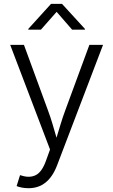

<svg xmlns="http://www.w3.org/2000/svg" viewBox="-20 -782 596 1010"><path d="M67.4 196.8 85.4 139.2 93.3 141.6Q136.7 155.3 168.7 138.9Q200.7 122.6 221.7 64L243.2 4.4L33.7 -545.9H106L231.9 -202.6Q245.6 -166 256.3 -129.6Q267.1 -93.3 277.3 -57.6Q288.1 -93.3 299.1 -129.6Q310.1 -166 323.7 -202.6L450.2 -545.9H522L279.8 88.9Q233.9 208 130.4 208Q110.4 208 93.8 204.6Q77.1 201.2 67.4 196.8ZM195.3 -626H128.9V-629.9L248.5 -761.7H306.2L426.8 -629.9V-626H359.4L277.8 -719.7Z"/></svg>

Font: Inter Light
Style: Regular
Weight: 300
Designer: Rasmus Andersson
Foundry: rsms
Version: Version 4.000;git-a52131595